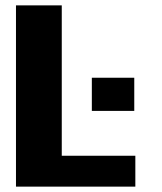

<svg xmlns="http://www.w3.org/2000/svg" viewBox="-20 -695 602 715"><path d="M39.5 0H484V-115H210V-675H39.5ZM322 -405.5V-282H480V-405.5Z"/></svg>

Font: Anybody UltraCondensed Thin
Style: Bold
Weight: 700
Version: Version 1.111